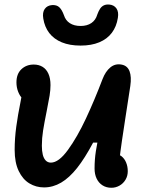

<svg xmlns="http://www.w3.org/2000/svg" viewBox="-20 -839 660 871"><path d="M409 -74.6Q409 -114.8 414.8 -152.5Q420.5 -190.3 430.9 -232.6L446.1 -192H402.4Q365.1 -121.6 329.8 -77Q294.4 -32.4 257.4 -10.6Q220.3 11.2 179.8 11.2Q143.5 11.2 113.4 -7Q83.2 -25.1 64.9 -63.2Q46.5 -101.4 46.5 -158.8Q46.5 -210.8 53.8 -264.5Q61.2 -318.1 73 -376.2Q78.8 -406.2 81.7 -423.2L111.4 -377.7Q96.9 -377.7 83.8 -389.9Q70.6 -402.1 62.6 -422.2Q54.6 -442.4 54.6 -465.2Q54.6 -503.8 77.1 -525Q99.6 -546.2 133.2 -546.2Q155.8 -546.2 172.9 -535.9Q190 -525.7 199.5 -504.8Q209.1 -483.9 209.1 -453Q209.1 -430.6 205 -405.1Q200.8 -379.6 191.8 -334.8Q180.9 -281.2 175.4 -246.6Q169.9 -211.9 169.9 -178Q169.9 -153.8 174.2 -136.8Q178.6 -119.8 187.8 -110.5Q197.1 -101.3 210.8 -101.3Q246.5 -101.3 288.6 -159.5Q330.8 -217.8 369.7 -301Q408.6 -384.2 445 -479.8Q458.6 -515.3 480.9 -533.5Q503.2 -551.7 532.4 -545.8Q558.1 -540.8 567.7 -515.7Q577.2 -490.5 571.1 -448.8Q563.1 -393.7 549.2 -306.5Q540.3 -249.2 533.1 -200Q525.9 -150.8 521.3 -109.4L498.8 -140.9Q517.4 -140.9 531.2 -130.2Q544.9 -119.4 552.2 -101.5Q559.6 -83.7 559.6 -62.4Q559.6 -40.8 549.4 -23.7Q539.2 -6.6 522.1 3.1Q505 12.8 485.4 12.8Q462.3 12.8 445.1 1.8Q427.8 -9.1 418.4 -28.8Q409 -48.4 409 -74.6ZM176.3 -755Q171.7 -782.4 182.9 -798.4Q194.2 -814.3 216.4 -816Q237.4 -817.2 249.2 -805.9Q261.1 -794.6 270.1 -769.9Q277.4 -746.4 296.9 -733.8Q316.4 -721.2 345.6 -721.2Q374.8 -721.2 394.3 -734.3Q413.8 -747.4 421.2 -772.4L421.6 -773.8Q427.6 -789.8 434.2 -799.7Q440.8 -809.6 450.7 -814.5Q460.6 -819.3 474.7 -818.5Q496.9 -816.8 508.1 -801Q519.3 -785.1 514.7 -758Q508.6 -718.3 487.3 -690.1Q466.1 -661.9 430.3 -647.1Q394.6 -632.2 345.6 -632.2Q296.2 -632.2 260.5 -646.9Q224.7 -661.6 203.5 -689.1Q182.4 -716.7 176.3 -755Z"/></svg>

Font: Monaspace Radon Var
Style: Regular
Weight: 400
Designer: Riley Cran and the Lettermatic Team
Version: Version 1.000 (Monaspace Radon Var)